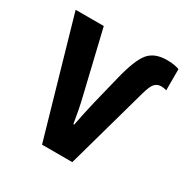

<svg xmlns="http://www.w3.org/2000/svg" viewBox="-133 -671 766 786"><g transform="rotate(30 250.0 -278.0)"><path d="M310 0 418 -387Q429 -427 441 -439Q453 -451 471 -451Q482 -451 496 -447V-547Q489 -550 474 -553Q459 -556 438 -556Q380 -556 351.5 -522.5Q323 -489 299 -392L266 -258Q258 -225 251.5 -194Q245 -163 240 -137H236Q232 -163 225.5 -196.5Q219 -230 212 -258L143 -547H10L167 0Z"/></g></svg>

Font: Noto Sans Mono UI Condensed
Style: Bold
Weight: 700
Width: 3
Designer: Monotype Design team
Foundry: Monotype Imaging Inc.
Version: 1.000